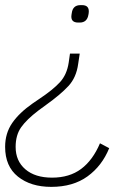

<svg xmlns="http://www.w3.org/2000/svg" viewBox="-27 -572 522 749"><path d="M319 -521 318 -515Q313 -484 284 -484H278Q247 -484 252 -515L253 -521Q257 -552 287 -552H293Q323 -552 319 -521ZM278 -323Q271 -270 240 -236.5Q209 -203 153 -163L123 -141Q77 -106 55.5 -75.5Q34 -45 34 1Q34 56 72 88.5Q110 121 176 121Q244 121 289.5 87Q335 53 363 -13L399 6Q371 75 314.5 116Q258 157 173 157Q93 157 43 117Q-7 77 -7 1Q-7 -52 20.5 -92Q48 -132 101 -169L126 -186Q180 -222 207 -251.5Q234 -281 241 -328L246 -363H284Z"/></svg>

Font: Krub ExtraLight
Style: Italic
Weight: 275
Italic angle: -8°
Designer: Ekaluck Peanpanawate
Foundry: Cadson Demak Co.,Ltd.
Version: Version 1.000; ttfautohint (v1.6)